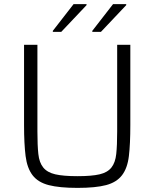

<svg xmlns="http://www.w3.org/2000/svg" viewBox="-20 -906 752 934"><path d="M97 0ZM550 -688H614V-298Q614 -206 607 -147Q600 -88 573.5 -53.5Q547 -19 496 -5.5Q445 8 357 8Q269 8 217 -5.5Q165 -19 138.5 -53.5Q112 -88 104.5 -147Q97 -206 97 -298V-688H162V-266Q162 -199 166.5 -157Q171 -115 190.5 -91Q210 -67 249 -58Q288 -49 357 -49Q426 -49 464.5 -58Q503 -67 522 -91Q541 -115 545.5 -157Q550 -199 550 -266ZM237 -751ZM237 -751V-756L338 -886H401V-881L278 -751ZM429 -751V-756L530 -886H594V-881L471 -751Z"/></svg>

Font: Azeri Sans Light
Style: Regular
Weight: 300
Designer: Hector Gatti & Omnibus-Type (original fonts) / Cristiano Sobral (main changes and remastering)
Version: Version 1.000; ttfautohint (v1.6)